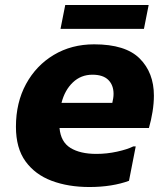

<svg xmlns="http://www.w3.org/2000/svg" viewBox="-20 -740 666 771"><path d="M339 11Q254 11 187.5 -14Q121 -39 82.5 -92Q44 -145 44 -231Q44 -328 84.5 -402.5Q125 -477 196 -519.5Q267 -562 358 -562Q484 -562 541 -505Q598 -448 598 -356Q598 -325 592.5 -291Q587 -257 578 -226H219Q224 -170 263 -146Q302 -122 367 -122Q409 -122 450 -131Q491 -140 515 -152H525L498 -14Q466 -2 425.5 4.5Q385 11 339 11ZM351 -440Q305 -440 272.5 -409Q240 -378 227 -327H431Q433 -336 434.5 -345Q436 -354 436 -363Q436 -398 415 -419Q394 -440 351 -440ZM242 -720H577L558 -624H223Z"/></svg>

Font: Kufam
Style: Bold Italic
Weight: 700
Italic angle: -11°
Designer: Artur Schmal
Foundry: Original Type
Version: Version 1.301; ttfautohint (v1.8.3)